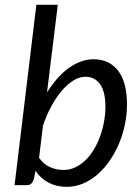

<svg xmlns="http://www.w3.org/2000/svg" viewBox="-20 -756 565 784"><path d="M39.5 0 128.5 -736.5H216L172 -378.5Q191 -409 213 -434.2Q235 -459.5 259 -477Q283 -494.5 309 -504.2Q335 -514 362 -514Q426.5 -514 462.5 -467Q498.5 -420 498.5 -329.5Q498.5 -288.5 490 -247.5Q481.5 -206.5 465.8 -169.2Q450 -132 427.8 -99.8Q405.5 -67.5 378.2 -43.8Q351 -20 319 -6.5Q287 7 252 7Q211.5 7 178.8 -10Q146 -27 125 -58.5L118.5 -26Q114.5 -13 108.2 -6.5Q102 0 87 0ZM328.5 -442.5Q304.5 -442.5 280 -427.5Q255.5 -412.5 232.8 -386Q210 -359.5 190 -323Q170 -286.5 155.5 -243L139.5 -111.5Q158.5 -84.5 185 -73.2Q211.5 -62 239 -62Q265 -62 288 -73Q311 -84 330 -102.8Q349 -121.5 364 -146.8Q379 -172 389.2 -200.8Q399.5 -229.5 405 -260.2Q410.5 -291 410.5 -321Q410.5 -380.5 389 -411.5Q367.5 -442.5 328.5 -442.5Z"/></svg>

Font: Lato TR
Style: Italic
Weight: 400
Italic angle: -12°
Designer: Lukasz Dziedzic
Foundry: tyPoland Lukasz Dziedzic
Version: Version 1.104 2013